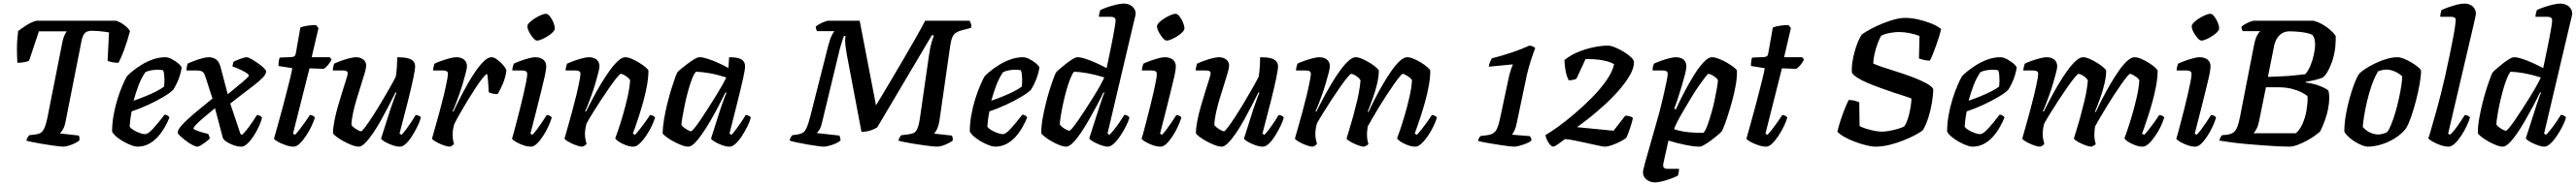

<svg xmlns="http://www.w3.org/2000/svg" viewBox="-20 -820 14364 1040"><path d="M330 0Q323 0 303 -2.5Q283 -5 256.5 -9Q230 -13 203.5 -17.5Q177 -22 156 -26.5Q135 -31 127 -34Q130 -46 135 -53Q140 -60 143 -64L177 -68Q193 -70 205 -76Q217 -82 227 -103Q237 -124 246 -170L328 -585Q332 -605 338.5 -620Q345 -635 352 -645H197L142 -480Q134 -476 116 -472.5Q98 -469 77 -469Q75 -495 74.5 -542Q74 -589 81 -646Q99 -661 128.5 -679.5Q158 -698 183 -704H628Q652 -696 674 -679Q696 -662 705 -646Q689 -586 671.5 -539.5Q654 -493 641 -469Q620 -469 604 -472.5Q588 -476 580 -480L588 -639Q576 -641 560 -643Q544 -645 527.5 -646.5Q511 -648 493 -648Q462 -648 450.5 -632Q439 -616 434 -588L346 -142Q341 -114 331.5 -97.5Q322 -81 314 -74L420 -62Q422 -57 423 -50.5Q424 -44 422 -34Q405 -21 377.5 -10.5Q350 0 330 0Z M745 0Q734 0 714.5 -7Q695 -14 673 -26Q651 -38 632.5 -53Q614 -68 605 -84Q605 -129 613.5 -176.5Q622 -224 635.5 -267Q649 -310 663.5 -343.5Q678 -377 688 -394Q698 -405 719.5 -422.5Q741 -440 770 -458Q799 -476 833 -488Q867 -500 902 -500Q918 -500 939 -489Q960 -478 976 -464Q992 -450 993 -441Q990 -420 982.5 -396.5Q975 -373 965 -352.5Q955 -332 946 -318Q928 -300 890 -277.5Q852 -255 805.5 -233.5Q759 -212 714 -197Q708 -164 706 -145.5Q704 -127 703 -112Q709 -102 725 -92.5Q741 -83 759 -76.5Q777 -70 788 -70Q797 -70 807.5 -77Q818 -84 831.5 -98.5Q845 -113 861.5 -133Q878 -153 898 -179Q907 -179 915 -173.5Q923 -168 925 -163Q915 -138 899 -109.5Q883 -81 861 -56Q839 -31 810 -15.5Q781 0 745 0ZM725 -257Q760 -269 791.5 -282Q823 -295 850 -308.5Q877 -322 895 -336Q896 -346 896.5 -355.5Q897 -365 897 -374Q897 -389 895.5 -402.5Q894 -416 890 -427Q882 -429 874 -429.5Q866 -430 857 -430Q841 -430 824 -427Q807 -424 791 -417Q768 -384 752 -341Q736 -298 725 -257Z M1080 0Q1071 0 1053 -9.5Q1035 -19 1016.5 -33Q998 -47 984.5 -59.5Q971 -72 971 -79Q971 -92 987 -112Q1003 -132 1031.5 -157.5Q1060 -183 1094.5 -211.5Q1129 -240 1165 -269L1126 -389Q1121 -404 1116.5 -411.5Q1112 -419 1102.5 -422.5Q1093 -426 1074 -426H1020Q1020 -436 1022 -447Q1024 -458 1026 -464Q1040 -471 1062.5 -479.5Q1085 -488 1107.5 -494Q1130 -500 1143 -500Q1169 -500 1186 -487Q1203 -474 1211 -441L1250 -293Q1278 -317 1305.5 -339Q1333 -361 1350.5 -377Q1368 -393 1368 -397Q1368 -403 1357 -410.5Q1346 -418 1330 -426Q1314 -434 1299.5 -440Q1285 -446 1277 -447Q1277 -455 1278.5 -462.5Q1280 -470 1282 -474Q1290 -479 1304.5 -485Q1319 -491 1333.5 -495.5Q1348 -500 1355 -500Q1364 -500 1381.5 -490Q1399 -480 1418.5 -466.5Q1438 -453 1451 -440Q1464 -427 1464 -421Q1465 -407 1445.5 -386.5Q1426 -366 1395 -342Q1364 -318 1329.5 -292Q1295 -266 1264 -241L1321 -71L1330 -66Q1340 -75 1356 -95Q1372 -115 1387.5 -138Q1403 -161 1413 -177Q1421 -177 1430 -172.5Q1439 -168 1441 -163Q1437 -142 1424.5 -114.5Q1412 -87 1395 -60.5Q1378 -34 1360 -17Q1342 0 1326 0Q1306 0 1283 -8Q1260 -16 1242.5 -28Q1225 -40 1222 -51L1179 -215Q1151 -192 1123 -168.5Q1095 -145 1077 -127Q1059 -109 1059 -101Q1059 -98 1071.5 -92.5Q1084 -87 1103.5 -81Q1123 -75 1141 -71Q1144 -66 1146.5 -59Q1149 -52 1150 -46Q1142 -37 1128 -26.5Q1114 -16 1101 -8Q1088 0 1080 0Z M1617 0Q1598 0 1573 -8.5Q1548 -17 1529.5 -27.5Q1511 -38 1508 -45Q1521 -92 1534 -138Q1547 -184 1558.5 -228Q1570 -272 1580 -311Q1590 -350 1598 -382.5Q1606 -415 1610 -439L1533 -451Q1533 -466 1535 -479.5Q1537 -493 1540 -498L1607 -501Q1618 -502 1623 -506.5Q1628 -511 1630 -524L1655 -666Q1668 -672 1693 -676Q1718 -680 1742 -680L1756 -663L1718 -500H1819L1829 -487Q1822 -472 1809.5 -457Q1797 -442 1786 -435L1706 -438L1614 -73L1625 -66Q1635 -76 1650.5 -96Q1666 -116 1682 -138.5Q1698 -161 1708 -177Q1718 -177 1726 -172Q1734 -167 1736 -163Q1730 -142 1717 -114.5Q1704 -87 1686.5 -60.5Q1669 -34 1651 -17Q1633 0 1617 0Z M1981 0Q1965 0 1941.5 -9Q1918 -18 1894.5 -31Q1871 -44 1855 -56.5Q1839 -69 1837 -75Q1837 -105 1845 -145.5Q1853 -186 1865.5 -229Q1878 -272 1890 -310.5Q1902 -349 1910.5 -375.5Q1919 -402 1919 -409Q1919 -420 1911 -423Q1903 -426 1891 -426H1836Q1836 -437 1839 -448Q1842 -459 1843 -464Q1858 -471 1881 -479.5Q1904 -488 1927.5 -494Q1951 -500 1965 -500Q1989 -500 2005.5 -487.5Q2022 -475 2022 -453Q2022 -441 2014 -412.5Q2006 -384 1993.5 -345.5Q1981 -307 1968.5 -265Q1956 -223 1948 -185Q1940 -147 1940 -120Q1950 -108 1967.5 -97Q1985 -86 1994 -86Q1999 -86 2016.5 -109.5Q2034 -133 2058 -170Q2082 -207 2107 -249Q2132 -291 2153.5 -329Q2175 -367 2187 -391Q2191 -414 2193 -445Q2195 -476 2195 -500Q2232 -500 2253.5 -494.5Q2275 -489 2285 -477.5Q2295 -466 2295 -449Q2295 -432 2284.5 -381.5Q2274 -331 2254.5 -253Q2235 -175 2208 -73L2219 -66Q2230 -77 2245 -97Q2260 -117 2274.5 -139Q2289 -161 2298 -177Q2307 -177 2316 -172.5Q2325 -168 2327 -163Q2322 -142 2308.5 -114.5Q2295 -87 2278.5 -60.5Q2262 -34 2244 -17Q2226 0 2210 0Q2191 0 2167.5 -8.5Q2144 -17 2126 -27.5Q2108 -38 2105 -45L2158 -212Q2168 -241 2177 -266Q2186 -291 2191 -301L2186 -304Q2169 -270 2148 -229Q2127 -188 2104.5 -147.5Q2082 -107 2059 -73.5Q2036 -40 2016 -20Q1996 0 1981 0Z M2488 0Q2478 0 2462 -5Q2446 -10 2430 -17.5Q2414 -25 2402.5 -32.5Q2391 -40 2389 -45Q2395 -67 2406 -105Q2417 -143 2430 -191Q2443 -239 2455 -288Q2461 -314 2466.5 -339Q2472 -364 2475 -382Q2478 -400 2478 -406Q2478 -418 2470.5 -422Q2463 -426 2448 -426H2395Q2395 -435 2398 -446Q2401 -457 2403 -464Q2417 -471 2440.5 -479.5Q2464 -488 2487.5 -494Q2511 -500 2524 -500Q2552 -500 2568 -486.5Q2584 -473 2584 -449Q2584 -439 2577.5 -413.5Q2571 -388 2561.5 -355.5Q2552 -323 2540.5 -290.5Q2529 -258 2519 -233Q2509 -208 2504 -199L2508 -196Q2524 -230 2545 -271Q2566 -312 2589 -352.5Q2612 -393 2635.5 -426.5Q2659 -460 2681 -480Q2703 -500 2720 -500Q2733 -500 2746.5 -491Q2760 -482 2773 -469.5Q2786 -457 2794.5 -444.5Q2803 -432 2804 -426Q2799 -387 2784.5 -352.5Q2770 -318 2755 -294Q2737 -294 2723.5 -297.5Q2710 -301 2705 -305Q2705 -319 2703.5 -339Q2702 -359 2700.5 -378.5Q2699 -398 2696 -407Q2690 -406 2673.5 -386Q2657 -366 2635.5 -333.5Q2614 -301 2591 -263.5Q2568 -226 2547.5 -190Q2527 -154 2513 -126Q2509 -112 2506.5 -97.5Q2504 -83 2504 -68Q2504 -54 2506 -40.5Q2508 -27 2512 -15Q2509 -11 2502.5 -6.5Q2496 -2 2488 0Z M2941 0Q2920 0 2896.5 -8.5Q2873 -17 2855.5 -27.5Q2838 -38 2835 -45Q2839 -55 2846 -82Q2853 -109 2862.5 -145Q2872 -181 2882 -221Q2892 -261 2900.5 -298.5Q2909 -336 2914.5 -364.5Q2920 -393 2920 -406Q2920 -418 2912 -422Q2904 -426 2890 -426H2837Q2837 -437 2840 -448Q2843 -459 2845 -464Q2859 -471 2882.5 -479.5Q2906 -488 2928.5 -494Q2951 -500 2964 -500Q2993 -500 3009.5 -486.5Q3026 -473 3026 -449Q3026 -439 3023 -420.5Q3020 -402 3013 -373Q3006 -344 2996 -302.5Q2986 -261 2971.5 -204Q2957 -147 2938 -73L2948 -66Q2959 -76 2973.5 -95.5Q2988 -115 3003.5 -138Q3019 -161 3029 -177Q3038 -177 3046 -172.5Q3054 -168 3057 -163Q3051 -142 3038.5 -114.5Q3026 -87 3009 -60.5Q2992 -34 2974.5 -17Q2957 0 2941 0ZM2975 -593Q2966 -593 2953 -608Q2940 -623 2930.5 -641.5Q2921 -660 2921 -673Q2921 -683 2933.5 -695Q2946 -707 2963.5 -718Q2981 -729 2998 -736Q3015 -743 3024 -743Q3035 -743 3046.5 -728.5Q3058 -714 3066 -694.5Q3074 -675 3074 -662Q3074 -652 3062.5 -640Q3051 -628 3034 -617.5Q3017 -607 3001 -600Q2985 -593 2975 -593Z M3227 0Q3217 0 3201 -5Q3185 -10 3169 -17.5Q3153 -25 3141.5 -32.5Q3130 -40 3128 -45Q3134 -67 3145 -105Q3156 -143 3169 -191Q3182 -239 3194 -288Q3200 -314 3205.5 -339Q3211 -364 3214 -382Q3217 -400 3217 -406Q3217 -418 3209.5 -422Q3202 -426 3187 -426H3134Q3134 -435 3137 -446Q3140 -457 3142 -464Q3157 -471 3180.5 -479.5Q3204 -488 3227 -494Q3250 -500 3263 -500Q3291 -500 3307 -486.5Q3323 -473 3323 -449Q3323 -439 3316.5 -413.5Q3310 -388 3300.5 -355.5Q3291 -323 3279.5 -290.5Q3268 -258 3258 -233Q3248 -208 3243 -199L3247 -195Q3264 -229 3285.5 -269.5Q3307 -310 3331 -350.5Q3355 -391 3379.5 -425Q3404 -459 3426.5 -479.5Q3449 -500 3467 -500Q3482 -500 3503 -491Q3524 -482 3545 -469Q3566 -456 3580.5 -443.5Q3595 -431 3596 -425Q3596 -388 3588 -343Q3580 -298 3567.5 -253Q3555 -208 3542.5 -169Q3530 -130 3520.5 -104Q3511 -78 3509 -73L3521 -66Q3531 -76 3546.5 -96Q3562 -116 3578.5 -138.5Q3595 -161 3605 -177Q3614 -177 3622.5 -172Q3631 -167 3633 -163Q3627 -142 3614 -114.5Q3601 -87 3583 -60.5Q3565 -34 3546.5 -17Q3528 0 3513 0Q3492 0 3469.5 -8.5Q3447 -17 3430.5 -28Q3414 -39 3411 -47Q3416 -60 3428 -95Q3440 -130 3454 -178Q3468 -226 3479.5 -277Q3491 -328 3494 -371Q3488 -381 3478 -389Q3468 -397 3458 -402Q3448 -407 3442 -407Q3437 -407 3420.5 -387Q3404 -367 3381.5 -335Q3359 -303 3334.5 -265.5Q3310 -228 3288 -192.5Q3266 -157 3251 -130Q3247 -116 3244.5 -100.5Q3242 -85 3242 -70Q3242 -56 3244.5 -42.5Q3247 -29 3251 -15Q3248 -11 3241.5 -6.5Q3235 -2 3227 0Z M3818 0Q3802 0 3779 -9Q3756 -18 3732.5 -31Q3709 -44 3693 -56.5Q3677 -69 3675 -75Q3676 -112 3683.5 -156Q3691 -200 3702 -244Q3713 -288 3724.5 -325Q3736 -362 3745 -386.5Q3754 -411 3757 -415Q3762 -422 3778.5 -435.5Q3795 -449 3815 -464Q3835 -479 3852.5 -489.5Q3870 -500 3880 -500Q3899 -500 3925.5 -491.5Q3952 -483 3982.5 -469.5Q4013 -456 4042 -440L4046 -500Q4095 -500 4115 -487.5Q4135 -475 4135 -449Q4135 -432 4124 -382Q4113 -332 4093.5 -254Q4074 -176 4048 -73L4059 -66Q4070 -77 4084 -96Q4098 -115 4113 -137Q4128 -159 4138 -177Q4147 -177 4156 -172.5Q4165 -168 4167 -163Q4162 -142 4148.5 -114.5Q4135 -87 4118 -60.5Q4101 -34 4082.5 -17Q4064 0 4048 0Q4029 0 4006 -8.5Q3983 -17 3965.5 -27.5Q3948 -38 3945 -45L3998 -212Q4005 -231 4010 -246.5Q4015 -262 4020.5 -275Q4026 -288 4031 -301L4026 -304Q4009 -270 3988 -229Q3967 -188 3943.5 -147.5Q3920 -107 3897 -73.5Q3874 -40 3854 -20Q3834 0 3818 0ZM3834 -86Q3838 -86 3852 -103Q3866 -120 3885 -148Q3904 -176 3925.5 -209.5Q3947 -243 3968 -277Q3989 -311 4005.5 -340Q4022 -369 4030 -387Q3980 -403 3937.5 -410.5Q3895 -418 3861 -419Q3850 -407 3838.5 -377.5Q3827 -348 3816.5 -309Q3806 -270 3798 -231Q3790 -192 3785 -162Q3780 -132 3780 -120Q3790 -108 3808 -97Q3826 -86 3834 -86Z M4573 0Q4564 0 4538.5 -3.5Q4513 -7 4481 -12.5Q4449 -18 4421.5 -24Q4394 -30 4383 -34Q4385 -43 4389.5 -51.5Q4394 -60 4398 -64L4427 -68Q4445 -71 4456.5 -77.5Q4468 -84 4478 -105.5Q4488 -127 4499 -171L4598 -562Q4609 -603 4618.5 -622.5Q4628 -642 4634 -646H4536Q4534 -649 4531.5 -656.5Q4529 -664 4529 -671Q4537 -679 4551.5 -686.5Q4566 -694 4579.5 -699Q4593 -704 4598 -704H4774L4865 -231Q4879 -254 4903 -294Q4927 -334 4957.5 -386Q4988 -438 5021 -494Q5054 -550 5084.5 -604Q5115 -658 5139 -704H5387Q5389 -700 5393.5 -690.5Q5398 -681 5395 -664L5348 -652Q5328 -647 5314 -639Q5300 -631 5292 -614.5Q5284 -598 5279 -565L5219 -147Q5214 -115 5204.5 -96.5Q5195 -78 5188 -73L5288 -62Q5290 -59 5292 -51Q5294 -43 5293 -34Q5276 -21 5250 -10.5Q5224 0 5204 0Q5195 0 5173 -2.5Q5151 -5 5123.5 -9Q5096 -13 5068 -17.5Q5040 -22 5019 -26.5Q4998 -31 4990 -34Q4992 -43 4997.5 -52.5Q5003 -62 5006 -64L5040 -68Q5061 -71 5074 -76Q5087 -81 5096 -101.5Q5105 -122 5111 -167L5161 -514Q5167 -556 5175 -583Q5183 -610 5188 -621L5177 -624L4872 -108Q4861 -100 4837 -91.5Q4813 -83 4784 -83L4702 -516Q4698 -539 4695.5 -558.5Q4693 -578 4693 -593Q4693 -603 4694 -609.5Q4695 -616 4695 -619H4686Q4683 -611 4676.5 -591Q4670 -571 4663 -546L4566 -143Q4558 -106 4548 -92.5Q4538 -79 4535 -76L4661 -62Q4663 -58 4665 -51Q4667 -44 4667 -34Q4648 -19 4619 -9.5Q4590 0 4573 0Z M5528 0Q5517 0 5497.5 -7Q5478 -14 5456 -26Q5434 -38 5415.5 -53Q5397 -68 5388 -84Q5388 -129 5396.5 -176.5Q5405 -224 5418.5 -267Q5432 -310 5446.5 -343.5Q5461 -377 5471 -394Q5481 -405 5502.5 -422.5Q5524 -440 5553 -458Q5582 -476 5616 -488Q5650 -500 5685 -500Q5701 -500 5722 -489Q5743 -478 5759 -464Q5775 -450 5776 -441Q5773 -420 5765.5 -396.5Q5758 -373 5748 -352.5Q5738 -332 5729 -318Q5711 -300 5673 -277.5Q5635 -255 5588.5 -233.5Q5542 -212 5497 -197Q5491 -164 5489 -145.5Q5487 -127 5486 -112Q5492 -102 5508 -92.5Q5524 -83 5542 -76.5Q5560 -70 5571 -70Q5580 -70 5590.5 -77Q5601 -84 5614.5 -98.5Q5628 -113 5644.5 -133Q5661 -153 5681 -179Q5690 -179 5698 -173.5Q5706 -168 5708 -163Q5698 -138 5682 -109.5Q5666 -81 5644 -56Q5622 -31 5593 -15.5Q5564 0 5528 0ZM5508 -257Q5543 -269 5574.5 -282Q5606 -295 5633 -308.5Q5660 -322 5678 -336Q5679 -346 5679.5 -355.5Q5680 -365 5680 -374Q5680 -389 5678.5 -402.5Q5677 -416 5673 -427Q5665 -429 5657 -429.5Q5649 -430 5640 -430Q5624 -430 5607 -427Q5590 -424 5574 -417Q5551 -384 5535 -341Q5519 -298 5508 -257Z M5926 0Q5910 0 5887.5 -9Q5865 -18 5842.5 -31Q5820 -44 5804.5 -56.5Q5789 -69 5787 -75Q5786 -110 5793.5 -153.5Q5801 -197 5812 -241.5Q5823 -286 5835 -323.5Q5847 -361 5856.5 -386Q5866 -411 5869 -415Q5875 -422 5890.5 -435.5Q5906 -449 5925 -464Q5944 -479 5961 -489.5Q5978 -500 5988 -500Q6007 -500 6034 -491Q6061 -482 6091.5 -468.5Q6122 -455 6151 -439Q6153 -450 6159 -477Q6165 -504 6172 -539.5Q6179 -575 6186 -610Q6193 -645 6197 -671.5Q6201 -698 6201 -706Q6201 -717 6194 -721.5Q6187 -726 6176 -726H6108Q6108 -736 6111 -747Q6114 -758 6116 -764Q6130 -771 6154.5 -779.5Q6179 -788 6204.5 -794Q6230 -800 6245 -800Q6276 -800 6294.5 -783.5Q6313 -767 6313 -743Q6313 -740 6309 -722.5Q6305 -705 6299 -681L6156 -73L6167 -66Q6176 -75 6191.5 -94Q6207 -113 6223 -136.5Q6239 -160 6250 -178Q6259 -178 6267.5 -173Q6276 -168 6278 -163Q6273 -142 6259 -114.5Q6245 -87 6227.5 -60.5Q6210 -34 6191.5 -17Q6173 0 6156 0Q6146 0 6129.5 -5Q6113 -10 6096 -18Q6079 -26 6067.5 -33.5Q6056 -41 6054 -46L6114 -233Q6122 -256 6128.5 -275.5Q6135 -295 6139 -301L6134 -304Q6118 -270 6096 -229Q6074 -188 6051 -147.5Q6028 -107 6005 -73.5Q5982 -40 5961.5 -20Q5941 0 5926 0ZM5943 -89Q5948 -89 5961.5 -105.5Q5975 -122 5994 -149.5Q6013 -177 6034.5 -210.5Q6056 -244 6077 -277.5Q6098 -311 6114 -340Q6130 -369 6138 -387Q6087 -403 6045 -410.5Q6003 -418 5969 -419Q5959 -407 5947.5 -378Q5936 -349 5925.5 -310.5Q5915 -272 5907 -234Q5899 -196 5894.5 -166Q5890 -136 5890 -124Q5895 -116 5905.5 -108Q5916 -100 5927 -94.5Q5938 -89 5943 -89Z M6452 0Q6431 0 6407.5 -8.5Q6384 -17 6366.5 -27.5Q6349 -38 6346 -45Q6350 -55 6357 -82Q6364 -109 6373.5 -145Q6383 -181 6393 -221Q6403 -261 6411.5 -298.5Q6420 -336 6425.5 -364.5Q6431 -393 6431 -406Q6431 -418 6423 -422Q6415 -426 6401 -426H6348Q6348 -437 6351 -448Q6354 -459 6356 -464Q6370 -471 6393.5 -479.5Q6417 -488 6439.5 -494Q6462 -500 6475 -500Q6504 -500 6520.5 -486.5Q6537 -473 6537 -449Q6537 -439 6534 -420.5Q6531 -402 6524 -373Q6517 -344 6507 -302.5Q6497 -261 6482.5 -204Q6468 -147 6449 -73L6459 -66Q6470 -76 6484.5 -95.5Q6499 -115 6514.5 -138Q6530 -161 6540 -177Q6549 -177 6557 -172.5Q6565 -168 6568 -163Q6562 -142 6549.5 -114.5Q6537 -87 6520 -60.5Q6503 -34 6485.5 -17Q6468 0 6452 0ZM6486 -593Q6477 -593 6464 -608Q6451 -623 6441.5 -641.5Q6432 -660 6432 -673Q6432 -683 6444.5 -695Q6457 -707 6474.5 -718Q6492 -729 6509 -736Q6526 -743 6535 -743Q6546 -743 6557.5 -728.5Q6569 -714 6577 -694.5Q6585 -675 6585 -662Q6585 -652 6573.5 -640Q6562 -628 6545 -617.5Q6528 -607 6512 -600Q6496 -593 6486 -593Z M6793 0Q6777 0 6753.5 -9Q6730 -18 6706.5 -31Q6683 -44 6667 -56.5Q6651 -69 6649 -75Q6649 -105 6657 -145.5Q6665 -186 6677.5 -229Q6690 -272 6702 -310.5Q6714 -349 6722.5 -375.5Q6731 -402 6731 -409Q6731 -420 6723 -423Q6715 -426 6703 -426H6648Q6648 -437 6651 -448Q6654 -459 6655 -464Q6670 -471 6693 -479.5Q6716 -488 6739.5 -494Q6763 -500 6777 -500Q6801 -500 6817.5 -487.5Q6834 -475 6834 -453Q6834 -441 6826 -412.5Q6818 -384 6805.5 -345.5Q6793 -307 6780.5 -265Q6768 -223 6760 -185Q6752 -147 6752 -120Q6762 -108 6779.5 -97Q6797 -86 6806 -86Q6811 -86 6828.5 -109.5Q6846 -133 6870 -170Q6894 -207 6919 -249Q6944 -291 6965.5 -329Q6987 -367 6999 -391Q7003 -414 7005 -445Q7007 -476 7007 -500Q7044 -500 7065.5 -494.5Q7087 -489 7097 -477.5Q7107 -466 7107 -449Q7107 -432 7096.5 -381.5Q7086 -331 7066.5 -253Q7047 -175 7020 -73L7031 -66Q7042 -77 7057 -97Q7072 -117 7086.5 -139Q7101 -161 7110 -177Q7119 -177 7128 -172.5Q7137 -168 7139 -163Q7134 -142 7120.5 -114.5Q7107 -87 7090.5 -60.5Q7074 -34 7056 -17Q7038 0 7022 0Q7003 0 6979.5 -8.5Q6956 -17 6938 -27.5Q6920 -38 6917 -45L6970 -212Q6980 -241 6989 -266Q6998 -291 7003 -301L6998 -304Q6981 -270 6960 -229Q6939 -188 6916.5 -147.5Q6894 -107 6871 -73.5Q6848 -40 6828 -20Q6808 0 6793 0Z M7300 0Q7290 0 7274 -5Q7258 -10 7242 -17.5Q7226 -25 7214.5 -32.5Q7203 -40 7201 -45Q7207 -67 7218 -105Q7229 -143 7242 -191Q7255 -239 7267 -288Q7273 -314 7278.5 -339Q7284 -364 7287 -382Q7290 -400 7290 -406Q7290 -418 7282.5 -422Q7275 -426 7260 -426H7207Q7207 -435 7210 -446Q7213 -457 7215 -464Q7229 -471 7252.5 -479.5Q7276 -488 7299.5 -494Q7323 -500 7336 -500Q7364 -500 7380 -486.5Q7396 -473 7396 -449Q7396 -439 7389.5 -413.5Q7383 -388 7373.5 -355.5Q7364 -323 7352.5 -290.5Q7341 -258 7331 -233Q7321 -208 7316 -199L7320 -195Q7337 -229 7358.5 -269.5Q7380 -310 7404 -350.5Q7428 -391 7452.5 -425Q7477 -459 7499.5 -479.5Q7522 -500 7540 -500Q7555 -500 7576 -491Q7597 -482 7618 -469Q7639 -456 7653.5 -443.5Q7668 -431 7669 -425Q7669 -392 7659 -350Q7649 -308 7634 -266.5Q7619 -225 7607 -196L7611 -193Q7627 -228 7648 -269Q7669 -310 7693 -351Q7717 -392 7740.5 -425.5Q7764 -459 7786.5 -479.5Q7809 -500 7827 -500Q7843 -500 7864 -491Q7885 -482 7906 -469Q7927 -456 7941 -443.5Q7955 -431 7956 -425Q7956 -388 7948 -343Q7940 -298 7927.5 -253Q7915 -208 7902.5 -169.5Q7890 -131 7880.5 -104.5Q7871 -78 7869 -73L7881 -66Q7891 -76 7906.5 -95.5Q7922 -115 7938.5 -138Q7955 -161 7965 -177Q7974 -177 7982.5 -172Q7991 -167 7993 -163Q7987 -142 7974 -114.5Q7961 -87 7943 -60.5Q7925 -34 7906.5 -17Q7888 0 7873 0Q7853 0 7830 -8.5Q7807 -17 7790.5 -28Q7774 -39 7771 -47Q7776 -60 7788 -95Q7800 -130 7814 -178Q7828 -226 7839.5 -276.5Q7851 -327 7854 -371Q7849 -381 7838.5 -388.5Q7828 -396 7818 -401.5Q7808 -407 7802 -407Q7798 -407 7784.5 -390.5Q7771 -374 7752 -347Q7733 -320 7711.5 -287Q7690 -254 7670 -221Q7650 -188 7633.5 -159.5Q7617 -131 7607 -113Q7606 -104 7604.5 -92.5Q7603 -81 7603 -68Q7603 -53 7605 -40Q7607 -27 7611 -15Q7610 -12 7602.5 -7.5Q7595 -3 7588 0Q7577 0 7561.5 -5Q7546 -10 7530 -17.5Q7514 -25 7502.5 -32.5Q7491 -40 7489 -45Q7493 -59 7500.5 -83.5Q7508 -108 7518 -142Q7528 -176 7538 -218Q7549 -257 7556.5 -296Q7564 -335 7567 -371Q7561 -381 7551 -389Q7541 -397 7531 -402Q7521 -407 7515 -407Q7510 -407 7493.5 -387Q7477 -367 7454.5 -335Q7432 -303 7407.5 -265.5Q7383 -228 7361 -192.5Q7339 -157 7324 -130Q7320 -118 7317.5 -102Q7315 -86 7315 -69Q7315 -57 7317.5 -43Q7320 -29 7324 -15Q7321 -11 7314.5 -6.5Q7308 -2 7300 0Z M8424 0Q8418 0 8399 -2Q8380 -4 8353.5 -8Q8327 -12 8300.5 -16.5Q8274 -21 8252.5 -25Q8231 -29 8222 -33Q8224 -41 8228 -48.5Q8232 -56 8238 -60L8273 -64Q8304 -68 8318.5 -85Q8333 -102 8344 -153L8393 -384Q8398 -408 8405 -429Q8412 -450 8416 -457L8415 -460L8282 -447Q8284 -461 8290 -475Q8296 -489 8300 -494Q8355 -508 8410 -526.5Q8465 -545 8509 -565Q8520 -564 8528.5 -560Q8537 -556 8541 -551Q8532 -528 8518.5 -487Q8505 -446 8495 -403L8437 -127Q8433 -106 8425 -89.5Q8417 -73 8411 -67L8510 -59Q8514 -56 8517 -49.5Q8520 -43 8520 -34Q8510 -25 8491 -17.5Q8472 -10 8453.5 -5Q8435 0 8424 0Z M8641 0Q8634 0 8624 -11Q8614 -22 8606.5 -38Q8599 -54 8599 -66Q8624 -79 8667.5 -110.5Q8711 -142 8761 -184.5Q8811 -227 8858.5 -275.5Q8906 -324 8939 -371.5Q8972 -419 8981 -461Q8968 -469 8948 -475.5Q8928 -482 8897.5 -486Q8867 -490 8822 -490L8771 -380Q8766 -377 8754 -374Q8742 -371 8728 -371Q8722 -381 8716.5 -399Q8711 -417 8708 -439.5Q8705 -462 8704 -484Q8735 -510 8777.5 -528Q8820 -546 8865 -555.5Q8910 -565 8946 -565Q8962 -565 8986.5 -555Q9011 -545 9035.5 -530Q9060 -515 9076 -499.5Q9092 -484 9092 -473Q9092 -439 9068.5 -398.5Q9045 -358 9007.5 -315Q8970 -272 8926.5 -232.5Q8883 -193 8843 -161Q8803 -129 8774 -109L8978 -89L9043 -173Q9060 -173 9071 -169Q9082 -165 9086 -160Q9080 -133 9069 -100.5Q9058 -68 9049 -49Q9036 -39 9013.5 -27.5Q8991 -16 8968 -8Q8945 0 8930 0Q8920 0 8890.5 -6.5Q8861 -13 8824.5 -21Q8788 -29 8755.5 -35.5Q8723 -42 8707 -42Q8699 -37 8685.5 -26.5Q8672 -16 8659.5 -8Q8647 0 8641 0Z M9209 200Q9183 200 9162.5 184.5Q9142 169 9142 143Q9142 132 9154 89Q9166 46 9184 -17Q9202 -80 9221 -148Q9231 -181 9241 -222Q9251 -263 9260 -302Q9269 -341 9274.5 -369.5Q9280 -398 9280 -406Q9280 -418 9272.5 -422Q9265 -426 9251 -426H9196Q9195 -437 9198 -448.5Q9201 -460 9203 -464Q9218 -471 9241 -479.5Q9264 -488 9287.5 -494Q9311 -500 9324 -500Q9352 -500 9368 -487Q9384 -474 9384 -449Q9384 -433 9375.5 -401Q9367 -369 9356 -331.5Q9345 -294 9334 -261.5Q9323 -229 9316 -213L9325 -208Q9345 -252 9371 -302Q9397 -352 9425 -397.5Q9453 -443 9479.5 -471.5Q9506 -500 9527 -500Q9543 -500 9566 -491Q9589 -482 9611 -469Q9633 -456 9649 -443.5Q9665 -431 9666 -425Q9667 -389 9659.5 -345.5Q9652 -302 9640 -258Q9628 -214 9616 -176.5Q9604 -139 9594.5 -115Q9585 -91 9582 -87Q9576 -79 9559.5 -65Q9543 -51 9523 -36Q9503 -21 9485 -10.5Q9467 0 9458 0Q9427 0 9378 -10Q9329 -20 9284 -34L9256 92Q9252 110 9258.5 117Q9265 124 9280 124H9343Q9343 134 9341 144.5Q9339 155 9337 162Q9324 169 9300 178Q9276 187 9251 193.5Q9226 200 9209 200ZM9479 -77Q9490 -88 9501 -118Q9512 -148 9523 -186Q9534 -224 9542 -262.5Q9550 -301 9555 -331Q9560 -361 9560 -372Q9555 -381 9544.5 -389Q9534 -397 9523.5 -402Q9513 -407 9507 -407Q9503 -407 9488 -387.5Q9473 -368 9451.5 -337Q9430 -306 9408 -269Q9386 -232 9365.5 -197Q9345 -162 9331.5 -135.5Q9318 -109 9316 -97Q9363 -83 9404.5 -80Q9446 -77 9479 -77Z M9828 0Q9809 0 9784 -8.5Q9759 -17 9740.5 -27.5Q9722 -38 9719 -45Q9732 -92 9745 -138Q9758 -184 9769.5 -228Q9781 -272 9791 -311Q9801 -350 9809 -382.5Q9817 -415 9821 -439L9744 -451Q9744 -466 9746 -479.5Q9748 -493 9751 -498L9818 -501Q9829 -502 9834 -506.5Q9839 -511 9841 -524L9866 -666Q9879 -672 9904 -676Q9929 -680 9953 -680L9967 -663L9929 -500H10030L10040 -487Q10033 -472 10020.5 -457Q10008 -442 9997 -435L9917 -438L9825 -73L9836 -66Q9846 -76 9861.5 -96Q9877 -116 9893 -138.5Q9909 -161 9919 -177Q9929 -177 9937 -172Q9945 -167 9947 -163Q9941 -142 9928 -114.5Q9915 -87 9897.5 -60.5Q9880 -34 9862 -17Q9844 0 9828 0Z M10440 0Q10417 0 10385.5 -8Q10354 -16 10322 -28Q10290 -40 10264 -55Q10238 -70 10226 -84Q10232 -110 10243 -144.5Q10254 -179 10267 -211Q10280 -243 10289 -261Q10306 -261 10322 -257Q10338 -253 10348 -248L10350 -115Q10365 -107 10387.5 -100Q10410 -93 10433 -88.5Q10456 -84 10475 -84Q10494 -84 10517.5 -88.5Q10541 -93 10563.5 -99.5Q10586 -106 10599 -113Q10608 -126 10615.5 -146Q10623 -166 10628 -188.5Q10633 -211 10636 -232.5Q10639 -254 10639 -269Q10626 -275 10598.5 -283.5Q10571 -292 10535.5 -304Q10500 -316 10463 -329.5Q10426 -343 10393 -357Q10360 -371 10337 -386Q10314 -401 10307 -414Q10305 -437 10309 -467Q10313 -497 10321.5 -528.5Q10330 -560 10341 -586.5Q10352 -613 10363 -628Q10384 -643 10414.5 -659Q10445 -675 10479 -689Q10513 -703 10545.5 -711.5Q10578 -720 10603 -720Q10639 -720 10678 -711Q10717 -702 10751.5 -688Q10786 -674 10805 -657Q10801 -641 10793.5 -616Q10786 -591 10776.5 -565Q10767 -539 10758 -516Q10749 -493 10742 -481Q10722 -481 10706 -485.5Q10690 -490 10681 -493L10684 -619Q10662 -628 10630.5 -634.5Q10599 -641 10571 -641Q10558 -641 10540 -639Q10522 -637 10503.5 -632.5Q10485 -628 10470 -620Q10459 -600 10449 -572.5Q10439 -545 10433 -517Q10427 -489 10426 -465Q10442 -457 10477.5 -445Q10513 -433 10558 -419Q10603 -405 10646 -388.5Q10689 -372 10721 -355Q10753 -338 10761 -321Q10760 -285 10753 -243.5Q10746 -202 10733.5 -162.5Q10721 -123 10703 -92Q10690 -81 10661 -65.5Q10632 -50 10594.5 -35Q10557 -20 10516.5 -10Q10476 0 10440 0Z M10978 0Q10967 0 10947.5 -7Q10928 -14 10906 -26Q10884 -38 10865.5 -53Q10847 -68 10838 -84Q10838 -129 10846.5 -176.5Q10855 -224 10868.5 -267Q10882 -310 10896.5 -343.5Q10911 -377 10921 -394Q10931 -405 10952.5 -422.5Q10974 -440 11003 -458Q11032 -476 11066 -488Q11100 -500 11135 -500Q11151 -500 11172 -489Q11193 -478 11209 -464Q11225 -450 11226 -441Q11223 -420 11215.5 -396.5Q11208 -373 11198 -352.5Q11188 -332 11179 -318Q11161 -300 11123 -277.5Q11085 -255 11038.5 -233.5Q10992 -212 10947 -197Q10941 -164 10939 -145.5Q10937 -127 10936 -112Q10942 -102 10958 -92.5Q10974 -83 10992 -76.5Q11010 -70 11021 -70Q11030 -70 11040.5 -77Q11051 -84 11064.5 -98.5Q11078 -113 11094.5 -133Q11111 -153 11131 -179Q11140 -179 11148 -173.5Q11156 -168 11158 -163Q11148 -138 11132 -109.5Q11116 -81 11094 -56Q11072 -31 11043 -15.5Q11014 0 10978 0ZM10958 -257Q10993 -269 11024.5 -282Q11056 -295 11083 -308.5Q11110 -322 11128 -336Q11129 -346 11129.5 -355.5Q11130 -365 11130 -374Q11130 -389 11128.5 -402.5Q11127 -416 11123 -427Q11115 -429 11107 -429.5Q11099 -430 11090 -430Q11074 -430 11057 -427Q11040 -424 11024 -417Q11001 -384 10985 -341Q10969 -298 10958 -257Z M11356 0Q11346 0 11330 -5Q11314 -10 11298 -17.5Q11282 -25 11270.5 -32.5Q11259 -40 11257 -45Q11263 -67 11274 -105Q11285 -143 11298 -191Q11311 -239 11323 -288Q11329 -314 11334.5 -339Q11340 -364 11343 -382Q11346 -400 11346 -406Q11346 -418 11338.5 -422Q11331 -426 11316 -426H11263Q11263 -435 11266 -446Q11269 -457 11271 -464Q11285 -471 11308.5 -479.5Q11332 -488 11355.5 -494Q11379 -500 11392 -500Q11420 -500 11436 -486.5Q11452 -473 11452 -449Q11452 -439 11445.5 -413.5Q11439 -388 11429.5 -355.5Q11420 -323 11408.5 -290.5Q11397 -258 11387 -233Q11377 -208 11372 -199L11376 -195Q11393 -229 11414.5 -269.5Q11436 -310 11460 -350.5Q11484 -391 11508.5 -425Q11533 -459 11555.5 -479.5Q11578 -500 11596 -500Q11611 -500 11632 -491Q11653 -482 11674 -469Q11695 -456 11709.5 -443.5Q11724 -431 11725 -425Q11725 -392 11715 -350Q11705 -308 11690 -266.5Q11675 -225 11663 -196L11667 -193Q11683 -228 11704 -269Q11725 -310 11749 -351Q11773 -392 11796.5 -425.5Q11820 -459 11842.5 -479.5Q11865 -500 11883 -500Q11899 -500 11920 -491Q11941 -482 11962 -469Q11983 -456 11997 -443.5Q12011 -431 12012 -425Q12012 -388 12004 -343Q11996 -298 11983.5 -253Q11971 -208 11958.5 -169.5Q11946 -131 11936.5 -104.5Q11927 -78 11925 -73L11937 -66Q11947 -76 11962.5 -95.5Q11978 -115 11994.5 -138Q12011 -161 12021 -177Q12030 -177 12038.5 -172Q12047 -167 12049 -163Q12043 -142 12030 -114.5Q12017 -87 11999 -60.5Q11981 -34 11962.5 -17Q11944 0 11929 0Q11909 0 11886 -8.5Q11863 -17 11846.5 -28Q11830 -39 11827 -47Q11832 -60 11844 -95Q11856 -130 11870 -178Q11884 -226 11895.5 -276.5Q11907 -327 11910 -371Q11905 -381 11894.5 -388.5Q11884 -396 11874 -401.5Q11864 -407 11858 -407Q11854 -407 11840.5 -390.5Q11827 -374 11808 -347Q11789 -320 11767.5 -287Q11746 -254 11726 -221Q11706 -188 11689.5 -159.5Q11673 -131 11663 -113Q11662 -104 11660.5 -92.5Q11659 -81 11659 -68Q11659 -53 11661 -40Q11663 -27 11667 -15Q11666 -12 11658.5 -7.5Q11651 -3 11644 0Q11633 0 11617.5 -5Q11602 -10 11586 -17.5Q11570 -25 11558.5 -32.5Q11547 -40 11545 -45Q11549 -59 11556.5 -83.5Q11564 -108 11574 -142Q11584 -176 11594 -218Q11605 -257 11612.5 -296Q11620 -335 11623 -371Q11617 -381 11607 -389Q11597 -397 11587 -402Q11577 -407 11571 -407Q11566 -407 11549.5 -387Q11533 -367 11510.5 -335Q11488 -303 11463.5 -265.5Q11439 -228 11417 -192.5Q11395 -157 11380 -130Q11376 -118 11373.5 -102Q11371 -86 11371 -69Q11371 -57 11373.5 -43Q11376 -29 11380 -15Q11377 -11 11370.5 -6.5Q11364 -2 11356 0Z M12222 0Q12201 0 12177.5 -8.5Q12154 -17 12136.5 -27.5Q12119 -38 12116 -45Q12120 -55 12127 -82Q12134 -109 12143.5 -145Q12153 -181 12163 -221Q12173 -261 12181.5 -298.5Q12190 -336 12195.5 -364.5Q12201 -393 12201 -406Q12201 -418 12193 -422Q12185 -426 12171 -426H12118Q12118 -437 12121 -448Q12124 -459 12126 -464Q12140 -471 12163.5 -479.5Q12187 -488 12209.5 -494Q12232 -500 12245 -500Q12274 -500 12290.5 -486.5Q12307 -473 12307 -449Q12307 -439 12304 -420.5Q12301 -402 12294 -373Q12287 -344 12277 -302.5Q12267 -261 12252.5 -204Q12238 -147 12219 -73L12229 -66Q12240 -76 12254.5 -95.5Q12269 -115 12284.5 -138Q12300 -161 12310 -177Q12319 -177 12327 -172.5Q12335 -168 12338 -163Q12332 -142 12319.5 -114.5Q12307 -87 12290 -60.5Q12273 -34 12255.5 -17Q12238 0 12222 0ZM12256 -593Q12247 -593 12234 -608Q12221 -623 12211.5 -641.5Q12202 -660 12202 -673Q12202 -683 12214.5 -695Q12227 -707 12244.5 -718Q12262 -729 12279 -736Q12296 -743 12305 -743Q12316 -743 12327.5 -728.5Q12339 -714 12347 -694.5Q12355 -675 12355 -662Q12355 -652 12343.5 -640Q12332 -628 12315 -617.5Q12298 -607 12282 -600Q12266 -593 12256 -593Z M12748 0Q12722 0 12682 -2Q12642 -4 12596 -7.5Q12550 -11 12504.5 -15Q12459 -19 12420 -24.5Q12381 -30 12356 -34Q12358 -43 12362.5 -51.5Q12367 -60 12371 -64L12402 -67Q12424 -71 12436.5 -81Q12449 -91 12457 -112.5Q12465 -134 12472 -170L12549 -565Q12557 -606 12568 -624.5Q12579 -643 12584 -646H12486Q12484 -651 12481.5 -657Q12479 -663 12480 -671Q12487 -678 12500.5 -685.5Q12514 -693 12528.5 -698.5Q12543 -704 12548 -704H12881Q12905 -698 12928.5 -685Q12952 -672 12972 -655Q12992 -638 13005 -619Q13005 -607 13005 -594.5Q13005 -582 13003 -560Q13001 -538 12995 -511.5Q12989 -485 12979 -460Q12969 -435 12957.5 -415.5Q12946 -396 12932 -386Q12918 -380 12892.5 -373.5Q12867 -367 12839 -363L12837 -359Q12882 -353 12916 -339.5Q12950 -326 12964 -314Q12966 -308 12967.5 -297Q12969 -286 12969 -273Q12969 -244 12962.5 -211Q12956 -178 12944.5 -146.5Q12933 -115 12919 -86Q12909 -76 12889 -61.5Q12869 -47 12844 -33.5Q12819 -20 12794 -10.5Q12769 -1 12748 0ZM12547 -75H12782Q12799 -88 12812.5 -113Q12826 -138 12834.5 -168Q12843 -198 12845 -225Q12848 -245 12848 -256.5Q12848 -268 12848 -282Q12839 -291 12816 -303Q12793 -315 12760 -323.5Q12727 -332 12685 -332H12616L12578 -144Q12573 -118 12564 -100.5Q12555 -83 12547 -75ZM12627 -390Q12672 -392 12708 -393.5Q12744 -395 12775.5 -398.5Q12807 -402 12835 -405Q12852 -424 12864 -453Q12876 -482 12883 -514Q12890 -546 12890 -572Q12890 -589 12886.5 -602.5Q12883 -616 12875 -625Q12852 -636 12815 -640.5Q12778 -645 12748 -645Q12714 -645 12692 -623.5Q12670 -602 12662 -566Z M13183 0Q13172 0 13153.5 -7Q13135 -14 13115 -26Q13095 -38 13078.5 -53Q13062 -68 13053 -84Q13053 -128 13061.5 -177Q13070 -226 13083 -272.5Q13096 -319 13110 -355Q13124 -391 13136 -408Q13146 -419 13169.5 -434.5Q13193 -450 13223.5 -465Q13254 -480 13287 -490Q13320 -500 13350 -500Q13364 -500 13384.5 -492Q13405 -484 13426 -471.5Q13447 -459 13462.5 -446.5Q13478 -434 13481 -425Q13481 -395 13473 -350Q13465 -305 13452.5 -256.5Q13440 -208 13425.5 -166.5Q13411 -125 13397 -102Q13371 -69 13334.5 -46.5Q13298 -24 13258.5 -12Q13219 0 13183 0ZM13242 -68Q13249 -68 13257 -69.5Q13265 -71 13274.5 -74Q13284 -77 13292 -81Q13303 -95 13315 -125Q13327 -155 13338 -192.5Q13349 -230 13357.5 -269.5Q13366 -309 13371 -341.5Q13376 -374 13376 -393Q13365 -404 13351 -412Q13337 -420 13321 -425.5Q13305 -431 13289 -431Q13277 -431 13265.5 -428.5Q13254 -426 13241 -421Q13221 -387 13205.5 -342.5Q13190 -298 13179.5 -252.5Q13169 -207 13163 -169Q13157 -131 13156 -110Q13164 -100 13177.5 -90Q13191 -80 13208.5 -74Q13226 -68 13242 -68Z M13635 0Q13614 0 13589.5 -8.5Q13565 -17 13546 -28Q13527 -39 13521 -46Q13526 -58 13533.5 -84.5Q13541 -111 13551 -146Q13561 -181 13572 -220.5Q13583 -260 13592 -297Q13604 -344 13615.5 -395.5Q13627 -447 13637.5 -497.5Q13648 -548 13656.5 -591.5Q13665 -635 13669.5 -666Q13674 -697 13674 -708Q13674 -719 13667 -722.5Q13660 -726 13649 -726H13588Q13588 -736 13590.5 -747Q13593 -758 13595 -764Q13610 -771 13634 -779.5Q13658 -788 13681.5 -794Q13705 -800 13723 -800Q13752 -800 13769.5 -783.5Q13787 -767 13787 -743Q13787 -741 13783 -721.5Q13779 -702 13774 -681L13632 -73L13642 -66Q13654 -76 13669.5 -96Q13685 -116 13700 -138.5Q13715 -161 13725 -177Q13734 -177 13743 -172.5Q13752 -168 13754 -163Q13748 -142 13735 -114.5Q13722 -87 13704.5 -60.5Q13687 -34 13668.5 -17Q13650 0 13635 0Z M13937 0Q13921 0 13898.5 -9Q13876 -18 13853.5 -31Q13831 -44 13815.5 -56.5Q13800 -69 13798 -75Q13797 -110 13804.5 -153.5Q13812 -197 13823 -241.5Q13834 -286 13846 -323.5Q13858 -361 13867.5 -386Q13877 -411 13880 -415Q13886 -422 13901.5 -435.5Q13917 -449 13936 -464Q13955 -479 13972 -489.5Q13989 -500 13999 -500Q14018 -500 14045 -491Q14072 -482 14102.5 -468.5Q14133 -455 14162 -439Q14164 -450 14170 -477Q14176 -504 14183 -539.5Q14190 -575 14197 -610Q14204 -645 14208 -671.5Q14212 -698 14212 -706Q14212 -717 14205 -721.5Q14198 -726 14187 -726H14119Q14119 -736 14122 -747Q14125 -758 14127 -764Q14141 -771 14165.5 -779.5Q14190 -788 14215.5 -794Q14241 -800 14256 -800Q14287 -800 14305.5 -783.5Q14324 -767 14324 -743Q14324 -740 14320 -722.5Q14316 -705 14310 -681L14167 -73L14178 -66Q14187 -75 14202.5 -94Q14218 -113 14234 -136.5Q14250 -160 14261 -178Q14270 -178 14278.5 -173Q14287 -168 14289 -163Q14284 -142 14270 -114.5Q14256 -87 14238.5 -60.5Q14221 -34 14202.5 -17Q14184 0 14167 0Q14157 0 14140.5 -5Q14124 -10 14107 -18Q14090 -26 14078.5 -33.5Q14067 -41 14065 -46L14125 -233Q14133 -256 14139.5 -275.5Q14146 -295 14150 -301L14145 -304Q14129 -270 14107 -229Q14085 -188 14062 -147.5Q14039 -107 14016 -73.5Q13993 -40 13972.5 -20Q13952 0 13937 0ZM13954 -89Q13959 -89 13972.5 -105.5Q13986 -122 14005 -149.5Q14024 -177 14045.5 -210.5Q14067 -244 14088 -277.5Q14109 -311 14125 -340Q14141 -369 14149 -387Q14098 -403 14056 -410.5Q14014 -418 13980 -419Q13970 -407 13958.5 -378Q13947 -349 13936.5 -310.5Q13926 -272 13918 -234Q13910 -196 13905.5 -166Q13901 -136 13901 -124Q13906 -116 13916.5 -108Q13927 -100 13938 -94.5Q13949 -89 13954 -89Z"/></svg>

Font: Texturina Medium 12pt SemiBold
Style: Italic
Weight: 600
Italic angle: -11°
Version: Version 1.002